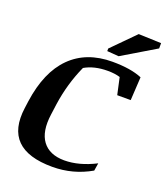

<svg xmlns="http://www.w3.org/2000/svg" viewBox="-157 -978 948 1097"><g transform="rotate(20 316.5 -430.0)"><path d="M409.2 -671.4Q521.5 -671.4 589.8 -642.6L581.5 -501H499.5L477.1 -603.5Q445.3 -613.3 401.4 -613.3Q319.3 -613.3 262.2 -580.1Q209.5 -463.4 190.9 -333.5L182.1 -268.6Q167 -161.1 209 -104.5Q251 -47.9 341.3 -47.4Q431.6 -47.4 530.8 -98.1L523.4 -51.3Q415.5 10.7 290.5 10.7Q-7.8 10.7 28.3 -251.5L34.2 -294.9Q60.5 -481 156.2 -576.2Q252 -671.4 409.2 -671.4ZM359.9 -733.9 495.6 -871.1 633.3 -866.2V-834L430.7 -712.9L359.9 -718.3Z"/></g></svg>

Font: NoticiaText-BoldItalic
Style: Bold Italic
Weight: 700
Italic angle: -8°
Designer: JM Sole
Foundry: JM Sole
Version: Version 1.003